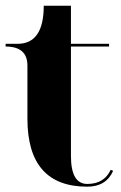

<svg xmlns="http://www.w3.org/2000/svg" viewBox="-30 -665 436 689"><path d="M224.6 -105Q224.6 -4.9 283.2 -4.9Q343.8 -4.9 367.2 -55.7L376 -51.8Q350.6 4.9 283.2 4.9Q68.4 4.9 68.4 -239.3V-429.7Q68.4 -498 -9.8 -498V-507.8H33.2Q127 -507.8 127 -644.5H224.6V-507.8H361.3V-498Q293 -498 224.6 -498Q224.6 -195.3 224.6 -105Z"/></svg>

Font: spinweradBold
Style: Regular
Weight: 700
Width: 7
Version: Version 0.3 ; ttfautohint (v1.2) -l 8 -r 50 -G 200 -x 14 -D 